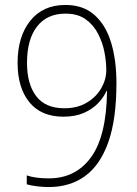

<svg xmlns="http://www.w3.org/2000/svg" viewBox="-20 -745 551 775"><path d="M450 -410Q450 -263 417 -170.5Q384 -78 323 -34Q262 10 177 10Q154 10 129.5 7Q105 4 88 -1V-37Q123 -25 177 -25Q286 -25 348 -111Q410 -197 412 -378H410Q399 -353 376.5 -329Q354 -305 319 -289.5Q284 -274 236 -274Q146 -274 98.5 -332.5Q51 -391 51 -491Q51 -597 102 -661Q153 -725 244 -725Q316 -725 361.5 -684.5Q407 -644 428.5 -573Q450 -502 450 -410ZM244 -690Q170 -690 129.5 -638Q89 -586 89 -491Q89 -406 126 -357Q163 -308 240 -308Q292 -308 330 -330.5Q368 -353 388.5 -388.5Q409 -424 409 -462Q409 -494 402 -532.5Q395 -571 376.5 -607.5Q358 -644 326 -667Q294 -690 244 -690Z"/></svg>

Font: Noto Sans Sinhala SemiCondensed ExtraLight
Style: Regular
Weight: 200
Width: 4
Designer: Jelle Bosma - Monotype Design Team
Foundry: Monotype Imaging Inc.
Version: Version 2.006; ttfautohint (v1.8.4.7-5d5b)